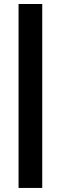

<svg xmlns="http://www.w3.org/2000/svg" viewBox="-20 -740 301 950"><path d="M71.8 189.9V-720.2H189V189.9Z"/></svg>

Font: Fixel Text SemiBold
Style: Regular
Weight: 600
Width: 4
Designer: AlfaBravo + MacPaw
Foundry: Kyrylo Tkachov, Marchela Mozhyna, Serhii Makarenko, Maria Weinstein, Zakhar Kryvoshyya
Version: Version 1.211